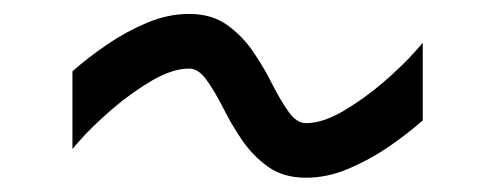

<svg xmlns="http://www.w3.org/2000/svg" viewBox="-20 -408 704 273"><path d="M571.8 -336.4 581.1 -347.2V-236.8Q559.6 -217.8 532.5 -199.2Q505.4 -180.7 475.3 -168Q445.3 -155.3 415 -155.3Q382.8 -155.3 360.8 -171.1Q338.9 -187 323.7 -209.5Q308.6 -231.9 297.9 -253.4Q284.2 -280.3 272.9 -295.4Q261.7 -310.5 249 -310.5Q225.1 -310.5 195.3 -293Q165.5 -275.4 138.2 -251.7Q110.8 -228 92.3 -207L83 -196.3V-306.6Q104.5 -325.7 131.6 -344.2Q158.7 -362.8 188.7 -375.5Q218.8 -388.2 249 -388.2Q281.2 -388.2 303.2 -372.3Q325.2 -356.4 340.3 -334Q355.5 -311.5 366.2 -290Q379.9 -263.2 391.1 -248Q402.3 -232.9 415 -232.9Q439 -232.9 468.8 -250.5Q498.5 -268.1 525.9 -291.7Q553.2 -315.4 571.8 -336.4Z"/></svg>

Font: Turpis
Style: Regular
Weight: 400
Designer: GGBotNet
Foundry: f0n7
Version: 1.00